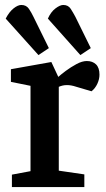

<svg xmlns="http://www.w3.org/2000/svg" viewBox="-20 -754 427 774"><path d="M135 -532 3 -679Q17 -706 34.5 -720Q52 -734 66 -734Q86 -734 96.5 -718.5Q107 -703 115 -686L177 -560ZM304 -532 173 -679Q185 -706 203.5 -720Q222 -734 235 -734Q255 -734 265 -718.5Q275 -703 284 -686L346 -560ZM28 0V-50L103 -64V-408L24 -424V-475L187 -504L215 -444Q226 -454 245.5 -468.5Q265 -483 288 -495.5Q311 -508 330 -508Q353 -508 367 -494.5Q381 -481 381 -453Q381 -435 372.5 -416.5Q364 -398 349 -386L288 -404Q276 -408 267 -409.5Q258 -411 250 -411Q240 -411 232 -409Q224 -407 217 -404V-66L320 -51V0Z"/></svg>

Font: Faustina Light SemiBold
Style: Regular
Weight: 600
Version: Version 1.200